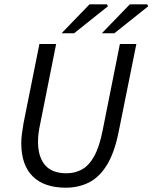

<svg xmlns="http://www.w3.org/2000/svg" viewBox="-20 -861 709 893"><path d="M285.8 12Q185.9 12 132.4 -40.6Q78.9 -93.3 78.9 -195.3Q78.9 -216.6 82.2 -239.9Q85.4 -263.1 89.4 -287.8L163.3 -656.3H241.1L166.2 -281Q161.4 -258.9 159.1 -239.5Q156.8 -220.1 156.8 -202.1Q156.8 -131.8 189.3 -93.4Q221.8 -55.1 289.8 -55.1Q328.3 -55.1 360.7 -72.6Q393.2 -90.2 417.6 -133.7Q442.1 -177.1 457.3 -253.9L537.6 -656.3H614.2L532.5 -250.9Q512.9 -151.6 477.6 -94.2Q442.3 -36.7 393.8 -12.4Q345.4 12 285.8 12ZM266.3 -706.3 396.5 -841H477.1L482.1 -831.9L324.6 -706.3ZM453.7 -706.3 583.9 -841H664.5L669.4 -831.9L512 -706.3Z"/></svg>

Font: Source Sans 3 VF
Style: Italic
Weight: 200
Italic angle: -11°
Designer: Paul D. Hunt
Foundry: Adobe Systems Incorporated
Version: Version 3.042;hotconv 1.0.118;makeotfexe 2.5.65603